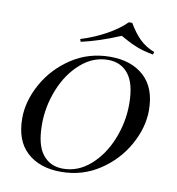

<svg xmlns="http://www.w3.org/2000/svg" viewBox="-77 -727 744 808"><g transform="rotate(10 295.0 -323.5)"><path d="M37.1 -183.1Q37.1 -256.5 78.2 -330.6Q119.4 -404.8 192.7 -453.2Q266.1 -501.6 358.1 -501.6Q448.4 -501.6 502.4 -452.4Q556.5 -403.2 556.5 -307.3Q556.5 -233.9 515.3 -159.7Q474.2 -85.5 400.8 -37.1Q327.4 11.3 235.5 11.3Q145.2 11.3 91.1 -37.9Q37.1 -87.1 37.1 -183.1ZM123.4 -171.8Q123.4 -84.7 155.2 -44Q187.1 -3.2 242.7 -3.2Q306.5 -3.2 358.9 -49.2Q411.3 -95.2 440.7 -168.1Q470.2 -241.1 470.2 -318.5Q470.2 -405.6 438.3 -446.4Q406.5 -487.1 350.8 -487.1Q287.1 -487.1 234.7 -441.1Q182.3 -395.2 152.8 -322.2Q123.4 -249.2 123.4 -171.8ZM223.4 -541.9 219.4 -553.2Q277.4 -571 327.4 -598.8Q377.4 -626.6 408.9 -658.1H423.4Q446 -619.4 471.4 -594Q496.8 -568.5 535.5 -553.2L532.3 -541.9Q488.7 -550 461.7 -560.9Q434.7 -571.8 415.3 -582.7Q396 -593.5 389.5 -596.8Q300 -558.9 223.4 -541.9Z"/></g></svg>

Font: Playfair Display SC
Style: Italic
Weight: 400
Italic angle: -14°
Designer: Claus Eggers Sørensen
Foundry: Claus Eggers Sørensen
Version: Version 1.202; ttfautohint (v1.6)